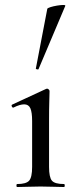

<svg xmlns="http://www.w3.org/2000/svg" viewBox="-20 -751 310 771"><path d="M49 0Q46 0 46 -6Q46 -12 49 -12Q85 -12 97 -25.5Q109 -39 109 -81V-265Q109 -300 102 -316Q95 -332 77 -332Q69 -332 58.5 -329Q48 -326 34 -319Q30 -318 27.5 -323.5Q25 -329 29 -331L165 -394Q168 -395 169 -395Q172 -395 175.5 -392Q179 -389 179 -385Q179 -376 178 -346Q177 -316 177 -267V-81Q177 -39 188.5 -25.5Q200 -12 237 -12Q240 -12 240 -6Q240 0 237 0Q219 0 194.5 -1Q170 -2 143 -2Q116 -2 92 -1Q68 0 49 0ZM135 -474Q134 -471 128.5 -472.5Q123 -474 124 -476L170 -716Q172 -719 183 -722.5Q194 -726 209 -728.5Q224 -731 234 -731Q244 -731 242 -727Z"/></svg>

Font: Cormorant Medium
Style: Regular
Weight: 500
Designer: Christian Thalmann (Catharsis Fonts)
Foundry: Catharsis Fonts
Version: Version 4.000